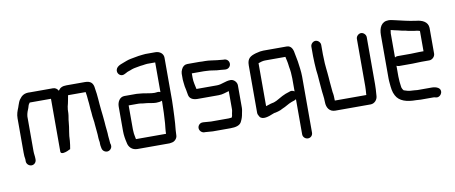

<svg xmlns="http://www.w3.org/2000/svg" viewBox="-68 -887 3185 1343"><g transform="rotate(-10 1525.0 -215.5)"><path d="M587 -53V-41C587 -34 588 -26 590 -17L592 -7C594 2 600 10 608 15C635 32 667 8 661 -22L658 -32C657 -37 657 -40 657 -42C657 -47 657 -51 656 -56C656 -65 653 -76 653 -87C653 -112 649 -132 647 -158L645 -186C643 -214 639 -245 636 -273C630 -324 629 -380 620 -427C617 -467 599 -485 558 -485H427C398 -485 381 -477 368 -457C359 -473 346 -481 330 -481H168C126 -484 107 -468 90 -444C81 -431 79 -421 73 -406L68 -391C59 -369 50 -347 50 -317V-73C50 -56 51 -39 54 -26V-11C54 8 71 24 90 24C109 24 124 8 124 -11V-18C124 -37 120 -51 120 -71V-317C120 -325 123 -334 124 -340C127 -354 137 -372 140 -386C143 -398 147 -403 153 -411H304V-36C304 -25 313 -22 324 -23C343 -25 361 -34 375 -41C378 -62 382 -78 383 -99C383 -145 395 -183 398 -229C399 -250 405 -269 406 -291C406 -308 407 -325 410 -338C417 -362 421 -390 426 -415H551C555 -397 556 -376 558 -355C562 -328 562 -295 566 -267L568 -241C569 -225 575 -201 575 -183C577 -148 583 -117 583 -83C584 -75 585 -59 587 -53Z M832 -85C831 -90 831 -96 831 -101V-271H900C905 -271 909 -271 914 -270L934 -267C941 -266 948 -266 956 -265C980 -263 1000 -256 1024 -256C1040 -256 1054 -258 1066 -263V-253C1066 -204 1063 -149 1060 -104C1058 -79 1054 -56 1054 -30H841C840 -31 840 -31 840 -32C838 -47 832 -67 832 -85ZM1024 -326C997 -326 969 -334 942 -337L922 -339C914 -340 906 -341 899 -341H813C781 -341 761 -310 761 -274V-101C761 -71 766 -43 772 -18C777 15 801 40 839 40H1067C1072 39 1078 38 1085 37C1104 34 1123 14 1123 -7C1124 -14 1124 -21 1124 -27C1124 -32 1124 -38 1125 -45C1128 -79 1131 -103 1132 -140C1133 -173 1136 -217 1136 -252V-556C1136 -585 1111 -605 1079 -605H1009C1002 -605 994 -604 987 -603C970 -601 948 -599 933 -595C912 -591 890 -588 872 -581C846 -569 799 -562 792 -530C788 -509 801 -492 818 -488C831 -485 842 -492 852 -497C864 -506 884 -509 898 -516C917 -523 939 -524 960 -529L978 -531C989 -532 998 -535 1009 -535H1066V-324C1052 -332 1041 -326 1024 -326Z M1544 -471H1538C1529 -471 1516 -474 1508 -474C1505 -474 1501 -474 1496 -475C1468 -478 1439 -484 1411 -484H1391C1384 -485 1377 -485 1371 -485H1286C1267 -485 1252 -475 1243 -455C1238 -444 1235 -434 1235 -425V-383C1235 -376 1236 -369 1237 -362C1239 -341 1241 -326 1246 -307C1249 -295 1249 -284 1252 -273C1256 -245 1281 -232 1313 -232H1464C1493 -232 1514 -242 1538 -248V-118C1538 -107 1534 -97 1533 -89L1531 -75C1530 -70 1528 -67 1526 -62C1519 -62 1512 -60 1504 -60H1379C1361 -60 1344 -64 1327 -64H1320C1301 -65 1285 -48 1285 -30C1285 -11 1301 5 1319 6H1326C1344 6 1361 10 1379 10H1504C1542 10 1574 3 1585 -24C1593 -40 1599 -57 1602 -78C1604 -90 1608 -102 1608 -118V-277C1608 -299 1587 -322 1564 -322C1526 -322 1499 -302 1464 -302H1318C1313 -328 1305 -354 1305 -383V-415H1389C1396 -414 1403 -414 1410 -414C1442 -414 1474 -404 1506 -404C1515 -404 1529 -401 1538 -401H1544C1564 -401 1579 -417 1579 -436C1579 -455 1564 -471 1544 -471Z M1777 -99V-404C1791 -409 1808 -415 1825 -415H1970C1971 -412 1971 -410 1971 -408C1973 -397 1978 -381 1979 -371L1981 -357L1983 -341C1988 -317 1991 -286 1991 -259V-166C1978 -176 1965 -175 1952 -169C1917 -160 1884 -140 1856 -124L1842 -118C1837 -116 1829 -113 1824 -113C1807 -110 1794 -103 1777 -99ZM2027 174C2046 174 2061 159 2061 139V-259C2061 -297 2054 -336 2050 -368C2048 -385 2042 -404 2040 -420C2036 -452 2026 -485 1991 -485H1825C1817 -485 1809 -484 1802 -483C1792 -480 1782 -479 1771 -476C1731 -464 1707 -451 1707 -401V-64C1707 -55 1711 -46 1718 -35C1737 -7 1786 -26 1812 -37C1818 -39 1826 -43 1834 -43C1847 -46 1859 -49 1871 -54L1887 -62C1911 -71 1933 -88 1958 -97C1969 -102 1983 -103 1991 -111V139C1991 159 2008 174 2027 174Z M2248 16H2499C2527 16 2550 -9 2550 -39C2550 -42 2550 -47 2551 -54L2553 -82C2554 -93 2554 -104 2554 -117V-452C2554 -470 2537 -487 2519 -487C2501 -487 2484 -470 2484 -452V-116C2484 -106 2484 -97 2483 -88L2481 -60V-54H2257V-56C2257 -77 2256 -98 2252 -115C2249 -141 2248 -162 2245 -191L2243 -219C2240 -265 2232 -311 2232 -359C2231 -368 2231 -377 2231 -386V-454C2231 -472 2214 -489 2196 -489C2178 -489 2161 -472 2161 -454V-386C2161 -353 2164 -319 2166 -286C2168 -269 2173 -233 2173 -215C2174 -196 2177 -174 2178 -155C2180 -121 2187 -91 2187 -56C2187 -15 2208 16 2248 16Z M2837 -284H2743C2736 -284 2730 -282 2724 -278V-449C2724 -452 2725 -457 2726 -463C2726 -466 2726 -469 2727 -472C2730 -471 2732 -471 2733 -471L2753 -466C2769 -463 2789 -458 2804 -454C2818 -452 2836 -449 2847 -445C2861 -443 2872 -441 2886 -438L2903 -436C2910 -435 2922 -433 2928 -430V-286H2899C2886 -286 2852 -284 2837 -284ZM2899 -216H2953C2975 -214 2998 -234 2998 -257V-440C2996 -484 2956 -501 2913 -505L2896 -508L2880 -510C2867 -512 2855 -516 2841 -518C2817 -524 2790 -530 2767 -535C2751 -538 2741 -542 2724 -542C2673 -542 2654 -500 2654 -449V-142C2654 -130 2655 -119 2656 -108C2659 -72 2662 -43 2676 -18C2699 27 2751 42 2818 42C2828 42 2838 44 2849 44H2941C2948 44 2951 46 2956 47C2977 53 2994 37 2999 22C3009 -13 2971 -26 2941 -26H2839C2832 -27 2825 -28 2818 -28C2813 -28 2808 -28 2802 -29C2779 -29 2761 -35 2744 -41C2738 -47 2730 -61 2730 -72C2727 -95 2724 -116 2724 -143V-219C2730 -216 2736 -214 2743 -214H2837C2852 -214 2886 -216 2899 -216Z"/></g></svg>

Font: Electronic
Style: Bd
Weight: 700
Version: Version 1.011